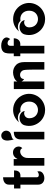

<svg xmlns="http://www.w3.org/2000/svg" viewBox="1216 -1988 785 3258"><g transform="rotate(-90 1609.0 -359.5)"><path d="M104 -514H40V-406H104V-107C104 -32 158 0 214 0C283 0 354 -48 325 -121C315 -104 290 -94 269 -94C248 -94 230 -103 230 -123V-406H258C330 -406 346 -462 346 -514H230V-700C165 -700 104 -673 104 -598Z M426 0H556V-210C556 -237 555 -269 558 -301C565 -372 621 -410 667 -410C692 -410 714 -398 723 -374C778 -415 753 -532 650 -532C597 -532 560 -500 538 -454V-520H426Z M872 0H1001V-518C930 -518 877 -492 872 -413ZM937 -731C914 -731 894 -723 878 -707C834 -663 858 -561 871 -519C887 -564 960 -551 996 -587C1012 -604 1020 -624 1020 -647C1020 -670 1012 -690 995 -706C979 -723 960 -731 937 -731Z M1371 -530C1287 -530 1215 -493 1162 -429C1185 -442 1211 -449 1238 -449C1278 -449 1318 -434 1342 -405C1353 -407 1363 -408 1374 -408C1452 -408 1514 -350 1514 -259C1514 -158 1443 -108 1372 -108C1301 -108 1231 -158 1231 -257C1231 -314 1276 -343 1316 -343C1330 -343 1343 -340 1354 -332C1348 -390 1293 -421 1237 -421C1184 -421 1129 -394 1112 -337C1084 -241 1109 -139 1181 -66C1235 -12 1304 13 1372 13C1465 13 1558 -35 1609 -123C1713 -306 1582 -530 1371 -530Z M1855 -518H1726V0H1855V-388C1863 -369 1881 -350 1897 -345C1897 -385 1924 -412 1969 -412C2004 -412 2037 -391 2048 -348C2060 -298 2056 -68 2056 0H2184V-342C2184 -401 2169 -446 2139 -477C2101 -515 2055 -531 2008 -531C1957 -531 1877 -507 1855 -458Z M2284 -408H2330V0H2460V-408H2490C2546 -408 2588 -452 2588 -519H2460V-579C2460 -610 2481 -624 2506 -624C2532 -624 2563 -607 2573 -579C2646 -659 2569 -732 2462 -732C2426 -732 2382 -724 2357 -694C2325 -655 2330 -590 2330 -519H2284Z M2913 -530C2829 -530 2757 -493 2704 -429C2727 -442 2753 -449 2780 -449C2820 -449 2860 -434 2884 -405C2895 -407 2905 -408 2916 -408C2994 -408 3056 -350 3056 -259C3056 -158 2985 -108 2914 -108C2843 -108 2773 -158 2773 -257C2773 -314 2818 -343 2858 -343C2872 -343 2885 -340 2896 -332C2890 -390 2835 -421 2779 -421C2726 -421 2671 -394 2654 -337C2626 -241 2651 -139 2723 -66C2777 -12 2846 13 2914 13C3007 13 3100 -35 3151 -123C3255 -306 3124 -530 2913 -530Z"/></g></svg>

Font: Mesarto
Style: Regular
Weight: 700
Designer: Mohamed Gaber
Foundry: Kief Type Foundry
Version: Version 2.020